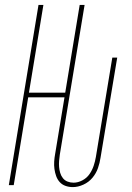

<svg xmlns="http://www.w3.org/2000/svg" viewBox="-20 -755 540 783"><path d="M277 8Q261 8 247 3Q233 -2 223.5 -12.5Q214 -23 209 -37Q204 -51 202 -66Q200 -81 201 -96.5Q202 -112 205 -128L243 -358H95L36 0H16L137 -735H157L98 -377H246L305 -735H325L224 -125Q222 -112 221 -99Q220 -86 221 -74Q222 -62 225.5 -50Q229 -38 236.5 -28.5Q244 -19 255.5 -14.5Q267 -10 280 -10Q298 -10 316 -19.5Q334 -29 345 -45Q356 -61 362 -79Q368 -97 371 -115L438 -520H458L390 -112Q387 -91 379.5 -69.5Q372 -48 357 -30Q342 -12 320 -2Q298 8 277 8Z"/></svg>

Font: Iosevka Thin
Style: Italic
Weight: 100
Italic angle: -9°
Monospace: yes
Designer: Belleve Invis
Foundry: Belleve Invis
Version: Version 32.5.0; ttfautohint (v1.8.4)